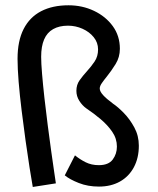

<svg xmlns="http://www.w3.org/2000/svg" viewBox="-20 -722 612 744"><path d="M107 2.5Q102 -25.5 94.5 -73Q87 -120.5 79 -177.8Q71 -235 63.8 -294Q56.5 -353 52.2 -405.2Q48 -457.5 48 -494Q48 -563.5 71.5 -609.5Q95 -655.5 139.2 -678.5Q183.5 -701.5 245.5 -701.5Q299 -701.5 344.2 -680Q389.5 -658.5 417 -620.8Q444.5 -583 444.5 -533Q444.5 -500.5 427.8 -473.5Q411 -446.5 394 -425.5Q383 -412 374.8 -400.2Q366.5 -388.5 366.5 -379Q366.5 -368 379.2 -353.8Q392 -339.5 419 -319.5Q436.5 -308 459.8 -284.2Q483 -260.5 500.5 -228.2Q518 -196 518 -157.5Q518 -110 498.8 -74Q479.5 -38 444.8 -18.5Q410 1 363.5 1Q320.5 1 285.5 -12.8Q250.5 -26.5 231 -42.5L270.5 -120Q289.5 -104.5 312 -93.2Q334.5 -82 363 -82Q400.5 -82 416.8 -103.8Q433 -125.5 433 -154Q433 -185 415 -211.2Q397 -237.5 370 -260.2Q343 -283 314.5 -302Q299 -313 287.5 -331Q276 -349 276 -370Q276 -393.5 288.5 -411Q301 -428.5 316.5 -445.5Q333 -463.5 346.5 -483.5Q360 -503.5 360 -530.5Q360 -557 343.2 -577.8Q326.5 -598.5 299.8 -610.5Q273 -622.5 243.5 -622.5Q209.5 -622.5 186 -609.2Q162.5 -596 151 -569.2Q139.5 -542.5 139.5 -502Q139.5 -477.5 143 -435.5Q146.5 -393.5 152.2 -342.2Q158 -291 164.8 -238Q171.5 -185 178.2 -137.8Q185 -90.5 189.8 -57Q194.5 -23.5 196.5 -11.5Z"/></svg>

Font: Grandstander Thin
Style: Regular
Weight: 400
Version: Version 1.200